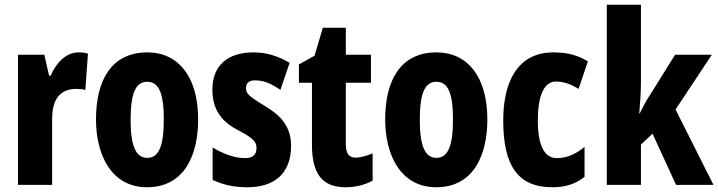

<svg xmlns="http://www.w3.org/2000/svg" viewBox="-20 -831 3030 810"><path d="M311 -610C255 -610 214 -560 194 -512H187L167 -600H56V-51H200V-330C200 -409 231 -456 302 -456C314 -456 330 -455 340 -451L351 -605C333 -610 322 -610 311 -610Z M816 -327C816 -509 731 -610 602 -610C448 -610 385 -490 385 -327C385 -176 451 -41 600 -41C760 -41 816 -180 816 -327ZM531 -325C531 -437 552 -486 601 -486C651 -486 671 -436 671 -327C671 -217 651 -165 601 -165C552 -165 531 -218 531 -325Z M1208 -216C1208 -303 1158 -348 1094 -386C1025 -428 1018 -438 1018 -459C1018 -482 1031 -492 1057 -492C1099 -492 1129 -474 1163 -452L1202 -566C1150 -596 1103 -610 1049 -610C939 -610 876 -553 876 -454C876 -373 910 -321 982 -283C1060 -243 1062 -227 1062 -205C1062 -178 1046 -164 1014 -164C964 -164 915 -186 877 -209V-72C924 -50 970 -41 1023 -41C1137 -41 1208 -98 1208 -216Z M1481 -166C1452 -166 1439 -184 1439 -221V-482H1545V-600H1439V-714H1342L1307 -596L1241 -559V-482H1296V-222C1296 -100 1337 -41 1438 -41C1479 -41 1520 -51 1552 -69V-184C1525 -173 1502 -166 1481 -166Z M2036 -327C2036 -509 1951 -610 1822 -610C1668 -610 1605 -490 1605 -327C1605 -176 1671 -41 1820 -41C1980 -41 2036 -180 2036 -327ZM1751 -325C1751 -437 1772 -486 1821 -486C1871 -486 1891 -436 1891 -327C1891 -217 1871 -165 1821 -165C1772 -165 1751 -218 1751 -325Z M2311 -41C2364 -41 2407 -54 2446 -85V-211C2407 -180 2372 -164 2329 -164C2276 -164 2249 -218 2249 -323C2249 -429 2276 -487 2325 -487C2357 -487 2386 -477 2421 -456L2460 -572C2421 -596 2378 -610 2315 -610C2164 -610 2103 -487 2103 -323C2103 -130 2166 -41 2311 -41Z M2684 -492V-811H2540V-51H2684V-221L2733 -267L2832 -51H2990L2830 -369L2983 -600H2828L2722 -430C2706 -407 2696 -386 2679 -353H2677C2681 -400 2684 -441 2684 -492Z"/></svg>

Font: Noto Sans Tamil UI ExtraCondensed ExtraBold
Style: Regular
Weight: 800
Width: 2
Designer: Jelle Bosma - Monotype Design Team
Foundry: Monotype Imaging Inc.
Version: Version 2.004